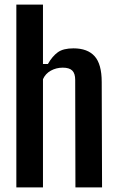

<svg xmlns="http://www.w3.org/2000/svg" viewBox="-20 -820 516 840"><path d="M51.5 0V-800H168V-540H189.5Q209 -574 232.8 -591.2Q256.5 -608.5 301.5 -608.5Q363 -608.5 394 -574Q425 -539.5 425 -461L426.5 0H310L309 -470.5Q309 -498.5 296.2 -511.2Q283.5 -524 254.5 -524Q226 -524 202.2 -510.8Q178.5 -497.5 168 -473.5V0Z"/></svg>

Font: Big Shoulders Text Thin
Style: Bold
Weight: 700
Version: Version 2.002